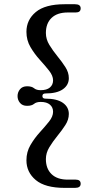

<svg xmlns="http://www.w3.org/2000/svg" viewBox="-20 -760 430 908"><path d="M180.5 -305.5Q180.5 -293.5 195 -293.5Q249 -293.5 277.2 -273.8Q305.5 -254 305.5 -221Q305.5 -194 289 -168.5Q272.5 -143 251.2 -117Q230 -91 213.5 -64Q197 -37 197 -7.5Q197 37.5 223.8 63.5Q250.5 89.5 300.5 89.5H338Q361.5 89.5 361.5 109Q361.5 128.5 335 128.5H285.5Q193.5 128.5 149.2 91.5Q105 54.5 105 -2Q105 -41.5 124 -74Q143 -106.5 168 -134Q193 -161.5 212 -185.2Q231 -209 231 -231.5Q231 -252.5 216 -265.2Q201 -278 172.5 -278Q152 -278 141 -268.8Q130 -259.5 108 -259.5Q86 -259.5 74.5 -273.5Q63 -287.5 63 -305.5Q63 -323.5 74.5 -337.8Q86 -352 108 -352Q130 -352 141 -342.8Q152 -333.5 172.5 -333.5Q201 -333.5 216 -346.2Q231 -359 231 -380Q231 -402 212 -426Q193 -450 168 -477.5Q143 -505 124 -537.5Q105 -570 105 -609.5Q105 -666 149.2 -703Q193.5 -740 285.5 -740H335Q361.5 -740 361.5 -720.5Q361.5 -701 338 -701H300.5Q250.5 -701 223.8 -675.2Q197 -649.5 197 -604Q197 -574.5 213.5 -547.5Q230 -520.5 251.2 -494.5Q272.5 -468.5 289 -443Q305.5 -417.5 305.5 -390.5Q305.5 -357.5 277.2 -337.8Q249 -318 195 -318Q180.5 -318 180.5 -305.5Z"/></svg>

Font: Fraunces 9pt S000
Style: Regular
Weight: 400
Version: Version 1.000; ttfautohint (v1.8.3)